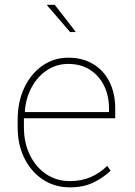

<svg xmlns="http://www.w3.org/2000/svg" viewBox="-20 -782 569 812"><path d="M275.4 10.3Q211.9 10.3 162.1 -22.2Q112.3 -54.7 83.5 -112.1Q54.7 -169.4 54.7 -244.1V-275.4Q54.7 -351.1 82.5 -410.4Q110.4 -469.7 158.9 -503.9Q207.5 -538.1 269 -538.1Q328.6 -538.1 373.3 -511.5Q418 -484.9 442.6 -436.5Q467.3 -388.2 467.3 -322.3V-281.7H81.1V-244.1Q81.1 -178.7 106 -127.2Q130.9 -75.7 174.8 -45.9Q218.8 -16.1 275.4 -16.1Q325.7 -16.1 364.5 -33.4Q403.3 -50.8 433.6 -80.6L447.8 -60.1Q415 -28.8 373.5 -9.3Q332 10.3 275.4 10.3ZM86.4 -308.1H440.9V-324.2Q440.9 -377.9 419.7 -420.4Q398.4 -462.9 359.9 -487.3Q321.3 -511.7 269 -511.7Q219.2 -511.7 179.2 -485.4Q139.2 -459 114.3 -413.6Q89.4 -368.2 85 -311ZM299.3 -648.9 298.3 -646.5H276.4L179.2 -759.3L180.2 -761.7H211.4Z"/></svg>

Font: Roboto Slab Thin
Style: Regular
Weight: 100
Designer: Google
Version: Version 2.000; ttfautohint (v1.8.1.43-b0c9)